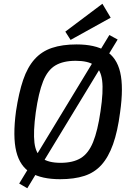

<svg xmlns="http://www.w3.org/2000/svg" viewBox="-20 -939 709 1020"><path d="M561 -753 605 -729 125 61 82 36ZM387 -703Q484 -703 542 -668.5Q600 -634 618.5 -555Q637 -476 618 -342Q605 -241 580.5 -172.5Q556 -104 519 -63Q482 -22 428 -4.5Q374 13 299 13Q202 13 144 -21Q86 -55 66.5 -134Q47 -213 65 -348Q80 -447 103 -514.5Q126 -582 163.5 -624Q201 -666 256 -684.5Q311 -703 387 -703ZM382 -616Q316 -616 274.5 -591.5Q233 -567 209 -507Q185 -447 170 -342Q156 -239 163 -181Q170 -123 203.5 -98.5Q237 -74 302 -74Q368 -74 409 -99Q450 -124 474.5 -184Q499 -244 514 -348Q530 -454 522.5 -512Q515 -570 481 -593Q447 -616 382 -616ZM524 -919 568 -845 355 -727 327 -771Z"/></svg>

Font: Exo 2 Medium
Style: Italic
Weight: 500
Italic angle: -8°
Designer: Natanael Gama
Foundry: Natanael Gama
Version: Version 2.010